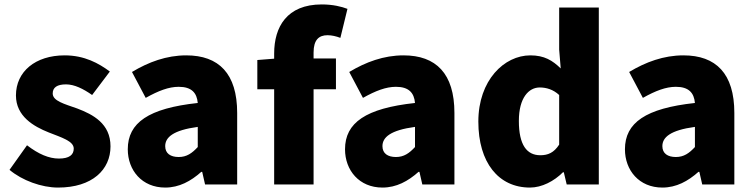

<svg xmlns="http://www.w3.org/2000/svg" viewBox="-20 -833 3401 867"><path d="M242 14C397 14 479 -67 479 -172C479 -275 400 -316 329 -343C270 -364 218 -377 218 -411C218 -438 238 -452 278 -452C316 -452 356 -432 396 -404L476 -510C426 -547 362 -583 272 -583C140 -583 52 -510 52 -402C52 -308 132 -262 200 -235C258 -212 313 -196 313 -162C313 -134 293 -117 246 -117C201 -117 154 -137 102 -177L23 -66C80 -18 168 14 242 14Z M726 14C789 14 842 -15 889 -57H893L906 0H1051V-323C1051 -501 968 -583 821 -583C732 -583 651 -553 576 -508L638 -391C695 -423 742 -441 787 -441C845 -441 869 -414 873 -368C651 -344 557 -279 557 -159C557 -64 621 14 726 14ZM787 -124C750 -124 726 -140 726 -173C726 -213 762 -245 873 -260V-169C847 -141 823 -124 787 -124Z M1549 -793C1523 -803 1483 -813 1433 -813C1275 -813 1218 -711 1218 -591V-568L1142 -562V-430H1218V0H1396V-430H1497V-569H1396V-596C1396 -653 1420 -674 1459 -674C1478 -674 1499 -669 1517 -662Z M1707 14C1770 14 1823 -15 1870 -57H1874L1887 0H2032V-323C2032 -501 1949 -583 1802 -583C1713 -583 1632 -553 1557 -508L1619 -391C1676 -423 1723 -441 1768 -441C1826 -441 1850 -414 1854 -368C1632 -344 1538 -279 1538 -159C1538 -64 1602 14 1707 14ZM1768 -124C1731 -124 1707 -140 1707 -173C1707 -213 1743 -245 1854 -260V-169C1828 -141 1804 -124 1768 -124Z M2373 14C2427 14 2482 -15 2522 -55H2526L2539 0H2684V-799H2505V-609L2512 -524C2475 -560 2438 -583 2375 -583C2257 -583 2140 -471 2140 -284C2140 -99 2231 14 2373 14ZM2420 -132C2359 -132 2323 -178 2323 -287C2323 -392 2368 -438 2417 -438C2447 -438 2478 -429 2505 -404V-180C2481 -143 2454 -132 2420 -132Z M2971 14C3034 14 3087 -15 3134 -57H3138L3151 0H3296V-323C3296 -501 3213 -583 3066 -583C2977 -583 2896 -553 2821 -508L2883 -391C2940 -423 2987 -441 3032 -441C3090 -441 3114 -414 3118 -368C2896 -344 2802 -279 2802 -159C2802 -64 2866 14 2971 14ZM3032 -124C2995 -124 2971 -140 2971 -173C2971 -213 3007 -245 3118 -260V-169C3092 -141 3068 -124 3032 -124Z"/></svg>

Font: Noto Sans CJK Black
Style: Bold
Weight: 900
Designer: Ryoko NISHIZUKA (kana & ideographs); Paul D. Hunt (Latin, Greek & Cyrillic); Wenlong ZHANG (bopomofo); Sandoll Communica
Foundry: Adobe Systems Incorporated
Version: Version 1.000;PS 1;hotconv 1.0.78;makeotf.lib2.5.61930